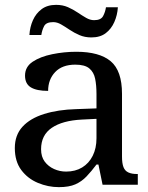

<svg xmlns="http://www.w3.org/2000/svg" viewBox="-20 -760 610 790"><path d="M222 10Q178 10 136 -7.5Q94 -25 67.5 -60.5Q41 -96 41 -151Q41 -204 72.5 -238.5Q104 -273 161.5 -291Q219 -309 294 -311L377 -314V-373Q377 -409 371.5 -436Q366 -463 347.5 -478.5Q329 -494 290 -494Q236 -494 207 -463.5Q178 -433 178 -386Q131 -386 107 -400.5Q83 -415 83 -449Q83 -485 114.5 -506Q146 -527 195 -537Q244 -547 294 -547Q389 -547 435.5 -508Q482 -469 482 -374V-116Q482 -88 488 -72.5Q494 -57 508 -50.5Q522 -44 544 -44H547V0H402L385 -83H377Q356 -55 336 -34Q316 -13 290 -1.5Q264 10 222 10ZM252 -54Q290 -54 318 -71Q346 -88 361.5 -119Q377 -150 377 -191V-271L317 -268Q237 -264 193 -234Q149 -204 149 -146Q149 -115 164 -95Q179 -75 202.5 -64.5Q226 -54 252 -54ZM356 -606Q329 -606 307 -615.5Q285 -625 266.5 -637.5Q248 -650 231.5 -659.5Q215 -669 199 -669Q170 -669 161.5 -652.5Q153 -636 150 -616H101Q103 -649 115.5 -677Q128 -705 151.5 -722.5Q175 -740 211 -740Q238 -740 259.5 -730.5Q281 -721 299.5 -708.5Q318 -696 334.5 -686.5Q351 -677 367 -677Q395 -677 404 -693.5Q413 -710 416 -730H465Q463 -698 450.5 -669.5Q438 -641 415 -623.5Q392 -606 356 -606Z"/></svg>

Font: ET Text
Style: Regular
Weight: 470
Designer: Monotype Design Team
Foundry: Monotype Imaging Inc.
Version: Version 2.009